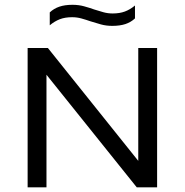

<svg xmlns="http://www.w3.org/2000/svg" viewBox="-20 -800 789 820"><path d="M98 0V-595H184.5L586.5 -93H570.5V-595H651V0H564L161.5 -502H178.5V0ZM459.5 -689.5Q433.5 -689.5 410.8 -695.8Q388 -702 366.5 -709Q346.5 -716 327.5 -721.2Q308.5 -726.5 288 -726.5Q258 -726.5 235.8 -718Q213.5 -709.5 192.5 -692V-747Q210 -763.5 233.5 -771.5Q257 -779.5 289.5 -779.5Q316 -779.5 338.8 -773.2Q361.5 -767 382.5 -759.5Q402.5 -753 421.5 -747.8Q440.5 -742.5 461 -742.5Q491 -742.5 513.2 -750.8Q535.5 -759 556.5 -776.5V-721.5Q539 -705 515.5 -697.2Q492 -689.5 459.5 -689.5Z"/></svg>

Font: Encode Sans SC Expanded
Style: Regular
Weight: 400
Width: 7
Designer: Multiple Designers
Foundry: Impallari Type
Version: Version 3.002